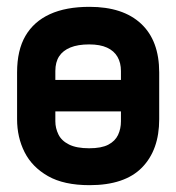

<svg xmlns="http://www.w3.org/2000/svg" viewBox="-20 -532 516 562"><path d="M446 -183V-320Q446 -413 393 -462.5Q340 -512 242 -512Q173 -512 126 -490.5Q79 -469 54.5 -427Q30 -385 30 -320V-183Q30 -130 52 -86.5Q74 -43 120.5 -16.5Q167 10 242 10Q345 10 395.5 -41.5Q446 -93 446 -183ZM334 -324V-177Q334 -155 325.5 -137Q317 -119 297 -108.5Q277 -98 241 -98Q204 -98 182 -109Q160 -120 151 -138.5Q142 -157 142 -177V-324Q142 -350 153 -367Q164 -384 186 -393Q208 -402 241 -402Q273 -402 293.5 -392.5Q314 -383 324 -365.5Q334 -348 334 -324ZM63 -298V-206H411V-298Z"/></svg>

Font: Advent Pro Expanded
Style: Bold
Weight: 700
Width: 7
Designer: VivaRado, Andreas Kalpakidis
Foundry: VivaRado, Andreas Kalpakidis
Version: Version 3.000